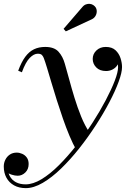

<svg xmlns="http://www.w3.org/2000/svg" viewBox="-76 -712 651 992"><path d="M57.5 260Q22.5 260 -3.2 245.8Q-29 231.5 -42.8 206.2Q-56.5 181 -56.5 148Q-56.5 129.5 -48.2 113Q-40 96.5 -25 86.5Q-10 76.5 10.5 76.5Q24.5 76.5 38.8 82.8Q53 89 62.5 102Q72 115 72 135.5Q72 162.5 54.8 179.2Q37.5 196 15.5 196Q1 196 -15.8 190.5Q-32.5 185 -44 174.5Q-55.5 164 -55.5 148H-36.5Q-36.5 177 -25.5 197.8Q-14.5 218.5 6.5 229.5Q27.5 240.5 56.5 240.5Q94.5 240.5 138.8 213.8Q183 187 228.8 141.2Q274.5 95.5 318.8 39Q363 -17.5 401.8 -77.5Q440.5 -137.5 470.2 -194Q500 -250.5 517 -295Q534 -339.5 534 -364.5Q534 -384 527.2 -403.5Q520.5 -423 506.5 -436.2Q492.5 -449.5 470.5 -449.5V-468.5Q490.5 -468.5 506.2 -459.8Q522 -451 530.8 -436.8Q539.5 -422.5 539.5 -407Q539.5 -389 530.2 -375Q521 -361 505.5 -353Q490 -345 472 -345Q439.5 -345 421.2 -363.8Q403 -382.5 403 -407.5Q403 -433 422 -451.2Q441 -469.5 470.5 -469.5Q502.5 -469.5 520.8 -452.5Q539 -435.5 546.8 -411.2Q554.5 -387 554.5 -365.5Q554.5 -337.5 537.2 -290.2Q520 -243 489.5 -184.8Q459 -126.5 419 -64.8Q379 -3 333.2 54.8Q287.5 112.5 239.5 159Q191.5 205.5 144.8 232.8Q98 260 57.5 260ZM319 64Q301 32.5 283.2 -9.8Q265.5 -52 249 -99.5Q232.5 -147 217.5 -194.5Q202.5 -242 189.8 -285Q177 -328 167 -361.2Q157 -394.5 150 -412.5Q147 -420.5 140.8 -427.5Q134.5 -434.5 119 -434.5Q99 -434.5 77.8 -413Q56.5 -391.5 37 -338.5L18 -346.5Q34.5 -391.5 54.5 -418.5Q74.5 -445.5 99.8 -457.5Q125 -469.5 157.5 -469.5Q204 -469.5 226.2 -445Q248.5 -420.5 259 -382.5Q269 -349 281.2 -303Q293.5 -257 308.8 -207.2Q324 -157.5 343 -110.5Q362 -63.5 386.5 -27Q378 -15.5 370.5 -4.5Q363 6.5 355 17.5Q347 28.5 338.2 40Q329.5 51.5 319 64ZM264 -550 252.5 -563 349 -675Q357.5 -685.5 367.8 -689.2Q378 -693 388 -692Q398 -691 406 -685.8Q414 -680.5 418.5 -673.5Q424.5 -663.5 423.8 -650.8Q423 -638 416 -627.5Q409 -617 396.5 -611.5Z"/></svg>

Font: Bodoni Moda 11pt Medium
Style: Italic
Weight: 500
Italic angle: -13°
Designer: Owen Earl
Foundry: indestructible type
Version: Version 2.004